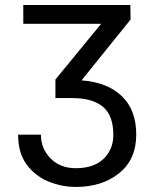

<svg xmlns="http://www.w3.org/2000/svg" viewBox="-20 -548 622 761"><path d="M199.7 -159.2V-232.9L380.9 -453.6H72.3V-528.3H496.6L497.6 -470.7L303.2 -229.5Q406.2 -221.7 463.1 -166.7Q520 -111.8 520 -15.1Q520 84 452.4 138.4Q384.8 192.9 280.8 192.9Q224.6 192.9 172.1 171.4Q119.6 149.9 85.7 104.2Q51.8 58.6 51.8 -14.2H142.1Q142.1 40.5 180.2 79.6Q218.3 118.7 280.8 118.7Q351.6 118.7 390.4 81.5Q429.2 44.4 429.2 -13.2Q429.2 -90.8 387.7 -125Q346.2 -159.2 268.6 -159.2Z"/></svg>

Font: LXGW WenKai Screen R
Style: Regular
Weight: 400
Designer: Fontworks Inc.
Version: Version 1.235;May 31, 2022